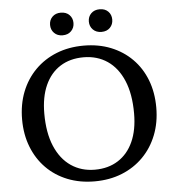

<svg xmlns="http://www.w3.org/2000/svg" viewBox="-58 -920 899 984"><g transform="rotate(-5 391.0 -428.0)"><path d="M393 -687Q469.5 -687 532.5 -661.8Q595.5 -636.5 641.2 -590.5Q687 -544.5 711.8 -480.5Q736.5 -416.5 736.5 -339Q736.5 -261.5 711.2 -197.5Q686 -133.5 639.8 -86.8Q593.5 -40 530 -14.5Q466.5 11 389.5 11Q313.5 11 250.2 -14.2Q187 -39.5 141.5 -85.8Q96 -132 71 -196Q46 -260 46 -337Q46 -414.5 71.2 -478.8Q96.5 -543 143 -589.8Q189.5 -636.5 253 -661.8Q316.5 -687 393 -687ZM395.5 -48.5Q465 -48.5 515.5 -80.8Q566 -113 593.2 -173.2Q620.5 -233.5 620.5 -319Q620.5 -418.5 591.5 -487.2Q562.5 -556 509.8 -591.8Q457 -627.5 387 -627.5Q317.5 -627.5 267 -595.5Q216.5 -563.5 189.2 -503Q162 -442.5 162 -357.5Q162 -258.5 191.2 -189.5Q220.5 -120.5 273.2 -84.5Q326 -48.5 395.5 -48.5ZM291 -749Q264 -749 247.5 -765.8Q231 -782.5 231 -807.5Q231 -832.5 247.5 -849Q264 -865.5 291 -865.5Q318.5 -865.5 335 -849Q351.5 -832.5 351.5 -807.5Q351.5 -782.5 335 -765.8Q318.5 -749 291 -749ZM491 -749Q463.5 -749 447 -765.8Q430.5 -782.5 430.5 -807.5Q430.5 -832.5 447 -849Q463.5 -865.5 491 -865.5Q518.5 -865.5 534.8 -849Q551 -832.5 551 -807.5Q551 -782.5 534.8 -765.8Q518.5 -749 491 -749Z"/></g></svg>

Font: Newsreader 16pt 16pt Medium
Style: Regular
Weight: 500
Version: Version 1.003